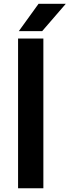

<svg xmlns="http://www.w3.org/2000/svg" viewBox="-20 -1016 375 1036"><path d="M77.5 0V-808H214V0ZM81.5 -848 188 -995.5H335L207.5 -848Z"/></svg>

Font: Encode Sans Expanded SemiBold
Style: Regular
Weight: 600
Width: 7
Designer: Multiple Designers
Foundry: Impallari Type
Version: Version 3.000; ttfautohint (v1.8.3) -l 8 -r 50 -G 200 -x 14 